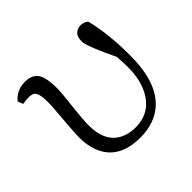

<svg xmlns="http://www.w3.org/2000/svg" viewBox="-134 -684 854 854"><g transform="rotate(-45 293.0 -257.0)"><path d="M39.1 -460.9 29.3 -486.3Q61.5 -525.4 114.3 -525.4Q171.9 -525.4 186.5 -477.5Q195.3 -450.2 195.3 -400.4Q195.3 -376 183.6 -275.4Q177.7 -226.6 177.7 -186.5Q177.7 -71.3 263.7 -42Q289.1 -33.2 318.4 -33.2Q413.1 -33.2 457 -118.2Q484.4 -171.9 484.4 -247.1Q484.4 -275.4 481.4 -314.5Q422.9 -436.5 419.9 -467.8Q419.9 -472.7 419.9 -477.5Q419.9 -517.6 454.1 -526.4Q460.9 -528.3 467.8 -528.3Q490.2 -527.3 502.9 -514.6Q528.3 -411.1 528.3 -277.3Q528.3 -49.8 383.8 1Q346.7 13.7 302.7 13.7Q164.1 13.7 124 -91.8Q109.4 -129.9 109.4 -178.7Q109.4 -210.9 120.1 -335.9Q123 -368.2 123 -390.6Q123 -447.3 104.5 -459Q93.8 -464.8 75.2 -464.8Q59.6 -464.8 39.1 -460.9Z"/></g></svg>

Font: GenYoMin JP Regular
Style: Regular
Weight: 400
Version: Version 1.001;PS 1;hotconv 16.6.51;makeotf.lib2.5.65220 DEVE